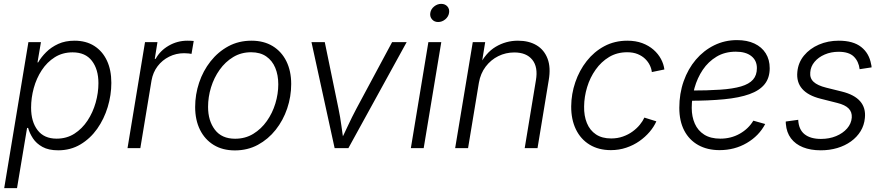

<svg xmlns="http://www.w3.org/2000/svg" viewBox="-20 -756 4507 980"><path d="M1.5 204.1 125 -541H189L171.4 -437.5H174.8Q190.4 -464.8 216.1 -490.2Q241.7 -515.6 277.6 -532Q313.5 -548.3 360.4 -548.3Q418.9 -548.3 460.9 -521.7Q502.9 -495.1 525.6 -447Q548.3 -398.9 548.3 -333Q548.3 -271 529.8 -209.7Q511.2 -148.4 476.1 -98.6Q440.9 -48.8 390.6 -18.8Q340.3 11.2 276.9 11.2Q228 11.2 196.8 -6.1Q165.5 -23.4 148.2 -49.8Q130.9 -76.2 123.5 -103H118.2L66.9 204.1ZM269 -48.3Q320.3 -48.3 359.9 -73.7Q399.4 -99.1 426.8 -140.6Q454.1 -182.1 468.3 -232.2Q482.4 -282.2 482.4 -331.5Q482.4 -401.9 449.2 -445.3Q416 -488.8 350.6 -488.8Q299.3 -488.8 259.8 -463.9Q220.2 -439 193.1 -397.7Q166 -356.4 152.3 -306.4Q138.7 -256.3 138.7 -206.1Q138.7 -134.8 171.9 -91.6Q205.1 -48.3 269 -48.3Z M630.9 0 720.2 -541H783.7L770 -455.6H774.4Q797.4 -497.6 841.3 -522.9Q885.3 -548.3 936.5 -548.3Q944.3 -548.3 953.4 -547.9Q962.4 -547.4 968.8 -546.9L957.5 -481Q953.1 -481.9 942.6 -483.2Q932.1 -484.4 919.4 -484.4Q878.9 -484.4 843.5 -466.8Q808.1 -449.2 784.4 -418Q760.7 -386.7 753.4 -345.2L696.3 0Z M1178.7 11.7Q1116.2 11.7 1070.8 -16.1Q1025.4 -43.9 1000.7 -93.8Q976.1 -143.6 976.1 -210Q976.1 -273.4 996.3 -334Q1016.6 -394.5 1054.7 -442.9Q1092.8 -491.2 1145.5 -519.8Q1198.2 -548.3 1263.7 -548.3Q1326.2 -548.3 1371.6 -520.8Q1417 -493.2 1441.7 -443.4Q1466.3 -393.6 1466.3 -327.1Q1466.3 -262.7 1445.8 -202.1Q1425.3 -141.6 1387.2 -93.5Q1349.1 -45.4 1296.4 -16.8Q1243.7 11.7 1178.7 11.7ZM1180.2 -47.9Q1231.9 -47.9 1272.7 -72.8Q1313.5 -97.7 1342 -138.2Q1370.6 -178.7 1385.5 -227.8Q1400.4 -276.9 1400.4 -325.7Q1400.4 -373 1385 -409.9Q1369.6 -446.8 1338.9 -468Q1308.1 -489.3 1261.7 -489.3Q1210.9 -489.3 1170.4 -464.8Q1129.9 -440.4 1101.1 -399.9Q1072.3 -359.4 1057.1 -310.1Q1042 -260.7 1042 -210.4Q1042 -139.6 1076.9 -93.8Q1111.8 -47.9 1180.2 -47.9Z M1688 0 1569.8 -541H1637.7L1707.5 -202.6Q1716.8 -158.2 1722.7 -113.5Q1728.5 -68.8 1735.8 -26.4H1713.4Q1734.9 -68.8 1755.4 -113.3Q1775.9 -157.7 1799.8 -202.6L1981.4 -541H2055.7L1758.3 0Z M2077.1 0 2166.5 -541H2232.4L2142.6 0ZM2216.3 -643.6Q2196.8 -643.6 2185.1 -657.2Q2173.3 -670.9 2176.3 -689.9Q2179.2 -709.5 2195.8 -722.9Q2212.4 -736.3 2231.9 -736.3Q2252 -736.3 2263.7 -722.9Q2275.4 -709.5 2272 -689.9Q2269 -670.9 2252.7 -657.2Q2236.3 -643.6 2216.3 -643.6Z M2424.3 -333.5 2369.1 0H2303.2L2393.1 -541H2456.5L2436 -414.6L2424.3 -416.5Q2458 -486.3 2510.3 -517.3Q2562.5 -548.3 2623.5 -548.3Q2679.7 -548.3 2718.8 -524.9Q2757.8 -501.5 2774.9 -456.5Q2792 -411.6 2780.8 -346.7L2723.6 0H2658.2L2715.3 -345.7Q2727.1 -413.6 2697 -450.9Q2667 -488.3 2605 -488.3Q2561.5 -488.3 2523.4 -469.5Q2485.4 -450.7 2459 -416Q2432.6 -381.3 2424.3 -333.5Z M3098.1 10.3Q3035.2 10.3 2989.5 -17.6Q2943.8 -45.4 2919.4 -95.9Q2895 -146.5 2895.5 -213.4Q2896 -276.4 2916.5 -336.4Q2937 -396.5 2974.6 -444.3Q3012.2 -492.2 3064.7 -520.3Q3117.2 -548.3 3182.1 -548.3Q3224.6 -548.3 3258.1 -535.9Q3291.5 -523.4 3315.7 -502.2Q3339.8 -481 3353.8 -454.8Q3367.7 -428.7 3371.1 -401.4L3307.1 -388.2Q3305.2 -405.8 3296.6 -423.3Q3288.1 -440.9 3272.7 -455.8Q3257.3 -470.7 3234.6 -480Q3211.9 -489.3 3181.2 -489.3Q3129.4 -489.3 3089.1 -465.1Q3048.8 -440.9 3020.3 -400.6Q2991.7 -360.4 2976.8 -311.3Q2961.9 -262.2 2961.4 -212.9Q2960.4 -165 2975.6 -127.9Q2990.7 -90.8 3021.7 -70.1Q3052.7 -49.3 3099.6 -49.3Q3131.8 -49.3 3159.4 -59.1Q3187 -68.8 3208.7 -84.7Q3230.5 -100.6 3245.8 -119.4Q3261.2 -138.2 3269 -155.8L3330.1 -136.7Q3317.9 -108.9 3295.7 -82.8Q3273.4 -56.6 3243.4 -35.6Q3213.4 -14.6 3176.5 -2.2Q3139.6 10.3 3098.1 10.3Z M3652.8 10.3Q3590.3 10.3 3543.9 -15.6Q3497.6 -41.5 3472.4 -89.8Q3447.3 -138.2 3447.3 -205.6Q3447.3 -278.3 3469.5 -341.3Q3491.7 -404.3 3531.7 -451.4Q3571.8 -498.5 3625.5 -524.9Q3679.2 -551.3 3741.7 -551.3Q3793.5 -551.3 3830.8 -533.7Q3868.2 -516.1 3888.4 -483.9Q3908.7 -451.7 3908.7 -407.7Q3908.7 -358.4 3882.8 -326.2Q3856.9 -293.9 3805.2 -275.4Q3753.4 -256.8 3675.5 -249.3Q3597.7 -241.7 3494.1 -241.7L3502 -293.9Q3591.8 -293.9 3656.5 -298.3Q3721.2 -302.7 3762.5 -314.9Q3803.7 -327.1 3823.5 -349.6Q3843.3 -372.1 3843.3 -408.2Q3843.3 -447.3 3814.9 -469.7Q3786.6 -492.2 3735.8 -492.2Q3679.7 -492.2 3637.5 -466.8Q3595.2 -441.4 3567.1 -399.7Q3539.1 -357.9 3524.9 -307.1Q3510.7 -256.3 3510.7 -205.1Q3510.7 -160.6 3526.4 -125Q3542 -89.4 3574.5 -68.8Q3606.9 -48.3 3656.7 -48.3Q3711.4 -48.3 3755.9 -73.5Q3800.3 -98.6 3825.2 -140.1L3885.7 -123Q3854 -62.5 3791.7 -26.1Q3729.5 10.3 3652.8 10.3Z M4169.4 11.2Q4117.2 11.2 4078.4 -4.4Q4039.6 -20 4017.1 -50Q3994.6 -80.1 3991.2 -123Q3990.7 -127 3990.7 -129.4Q3990.7 -131.8 3990.7 -135.7L4054.2 -144.5Q4056.6 -94.7 4086.7 -70.8Q4116.7 -46.9 4170.4 -46.9Q4212.9 -46.9 4247.6 -61.3Q4282.2 -75.7 4303.7 -100.3Q4325.2 -125 4327.6 -155.8Q4329.6 -184.1 4311.5 -202.4Q4293.5 -220.7 4253.9 -230.5L4168.9 -252Q4104.5 -268.1 4074.5 -302.5Q4044.4 -336.9 4049.8 -389.2Q4054.2 -436.5 4083.7 -472.4Q4113.3 -508.3 4159.7 -528.3Q4206.1 -548.3 4261.2 -548.3Q4335 -548.3 4375.7 -516.1Q4416.5 -483.9 4426.3 -428.2Q4427.2 -424.3 4428 -420.7Q4428.7 -417 4428.7 -412.1L4367.7 -402.8Q4362.8 -442.9 4337.9 -467.3Q4313 -491.7 4260.3 -491.7Q4221.7 -491.7 4189.5 -477.8Q4157.2 -463.9 4137.5 -440.2Q4117.7 -416.5 4115.7 -386.7Q4112.8 -356.9 4132.6 -338.4Q4152.3 -319.8 4196.8 -308.6L4277.3 -288.6Q4340.8 -272.9 4370.4 -239Q4399.9 -205.1 4394.5 -153.8Q4391.1 -116.7 4372.6 -86.4Q4354 -56.2 4323.5 -34.2Q4293 -12.2 4253.7 -0.5Q4214.4 11.2 4169.4 11.2Z"/></svg>

Font: Inter 17pt Light
Style: Italic
Weight: 300
Italic angle: -9.3988°
Version: Version 4.001;git-66647c0bb